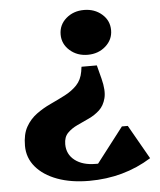

<svg xmlns="http://www.w3.org/2000/svg" viewBox="-52 -556 675 811"><g transform="rotate(-5 285.5 -150.5)"><path d="M368 -273 383 -215Q396 -164 388 -132.5Q380 -101 360 -82.5Q340 -64 314 -52Q288 -40 263.5 -28.5Q239 -17 222.5 0Q206 17 206 47Q206 90 239 115.5Q272 141 327 141Q332 141 337 141L451 -7H476L558 137Q441 210 294 210Q217 210 159 188.5Q101 167 68.5 128.5Q36 90 36 39Q36 -10 53.5 -41Q71 -72 99 -92.5Q127 -113 159.5 -128Q192 -143 222 -158.5Q252 -174 273 -196Q294 -218 300 -253L303 -273ZM334 -511Q379 -511 410 -484Q441 -457 441 -416Q441 -376 410 -348.5Q379 -321 334 -321Q289 -321 258 -348.5Q227 -376 227 -416Q227 -457 258 -484Q289 -511 334 -511Z"/></g></svg>

Font: Platypi
Style: Bold
Weight: 700
Designer: David Sargent
Foundry: Bolt Cutter Type
Version: Version 1.200; ttfautohint (v1.8.4.7-5d5b)